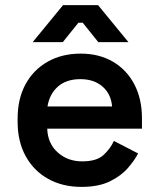

<svg xmlns="http://www.w3.org/2000/svg" viewBox="-20 -718 621 752"><path d="M299 14Q225 14 168.5 -17.5Q112 -49 80.5 -106.5Q49 -164 49 -241V-253Q49 -331 80 -388Q111 -445 167 -476.5Q223 -508 296 -508Q368 -508 422 -476.5Q476 -445 506 -388Q536 -331 536 -255V-214H165Q167 -156 206 -121Q245 -86 302 -86Q358 -86 385 -110.5Q412 -135 426 -166L521 -117Q507 -90 480.5 -59.5Q454 -29 410 -7.5Q366 14 299 14ZM166 -301H419Q415 -350 381.5 -379Q348 -408 295 -408Q240 -408 207 -379Q174 -350 166 -301ZM108 -553 227 -698H364L483 -553H365L304 -629H287L226 -553Z"/></svg>

Font: Space Grotesk SemiBold
Style: Regular
Weight: 600
Designer: Florian Karsten
Foundry: Florian Karsten
Version: Version 2.000